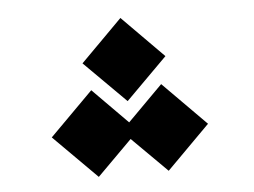

<svg xmlns="http://www.w3.org/2000/svg" viewBox="-38 -888 663 501"><g transform="rotate(-5 293.0 -638.0)"><path d="M384.8 -433.6 497.6 -546.9 384.8 -660.6 293 -568.4 201.7 -660.6 88.4 -546.9 201.7 -433.6 293 -524.9ZM293.9 -624 402.3 -732.4 293.9 -841.8 185.1 -732.4Z"/></g></svg>

Font: CaskaydiaCove Nerd Font
Style: Regular
Weight: 400
Designer: Aaron Bell
Foundry: Saja Typeworks
Version: Version 2111.1;Nerd Fonts 2.3.3